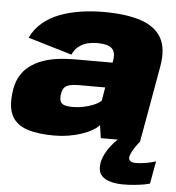

<svg xmlns="http://www.w3.org/2000/svg" viewBox="-56 -651 839 913"><g transform="rotate(5 364.0 -194.5)"><path d="M218.5 7Q253.5 7 286.5 1.5Q319.5 -4 348 -13.5Q376.5 -23 398 -35.2Q419.5 -47.5 431.5 -61.5L440.5 0H628L692.5 -363.5Q708 -450 678.8 -501.5Q649.5 -553 579.5 -576Q509.5 -599 402.5 -599Q346.5 -599 293.5 -591Q240.5 -583 194.2 -565.5Q148 -548 112.8 -518.5Q77.5 -489 57 -446L266.5 -383.5Q278.5 -409.5 297.5 -423.8Q316.5 -438 338.5 -443.5Q360.5 -449 382 -449Q413 -449 433.5 -442.8Q454 -436.5 462.8 -420.5Q471.5 -404.5 467.5 -376L465 -362.5H283.5Q245.5 -362.5 206.8 -357.8Q168 -353 133 -340.8Q98 -328.5 70 -307.2Q42 -286 24.2 -252.8Q6.5 -219.5 2.5 -173Q-5 -104.5 17.2 -65.2Q39.5 -26 90.2 -9.5Q141 7 218.5 7ZM293.5 -136Q270.5 -136 256 -140.5Q241.5 -145 236 -156.5Q230.5 -168 233 -189.5Q235 -206.5 241.2 -217Q247.5 -227.5 257.8 -232.8Q268 -238 282.5 -240Q297 -242 316 -242H440.5L429.5 -178Q416.5 -165.5 394 -156Q371.5 -146.5 345 -141.2Q318.5 -136 293.5 -136ZM565.5 210Q594.5 210 621.2 207.2Q648 204.5 667.5 200.8Q687 197 692.5 195L712 87Q705.5 89.5 689.5 93.5Q673.5 97.5 654.2 100.2Q635 103 617.5 103Q599.5 103 591.2 97Q583 91 583 81.5Q583 71 591 55.2Q599 39.5 609.8 24Q620.5 8.5 628.5 0H521Q504 15.5 487 38Q470 60.5 459 86.2Q448 112 448 137.5Q448 165.5 464.8 181.2Q481.5 197 508.5 203.5Q535.5 210 565.5 210Z"/></g></svg>

Font: Anybody Thin Black
Style: Italic
Weight: 900
Italic angle: -10°
Version: Version 1.113;gftools[0.9.25]